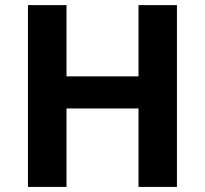

<svg xmlns="http://www.w3.org/2000/svg" viewBox="-20 -734 805 754"><path d="M674.8 0H523.9V-308.1H241.2V0H89.8V-713.9H241.2V-434.1H523.9V-713.9H674.8Z"/></svg>

Font: CAA NEO Sans
Style: Bold
Weight: 700
Version: Version 1.10